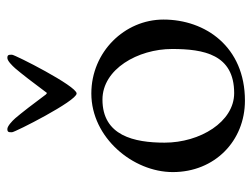

<svg xmlns="http://www.w3.org/2000/svg" viewBox="-104 -584 702 535"><g transform="rotate(-90 247.5 -317.0)"><path d="M254 -455C275 -455 362 -627 362 -635C362 -644 362 -648 353 -648C345 -648 332 -635 324 -626C311 -611 280 -571 258 -541C257 -539 256 -538 255 -538C254 -538 253 -539 251 -541C229 -571 198 -611 185 -626C177 -635 163 -648 155 -648C146 -648 146 -644 146 -635C146 -627 233 -455 254 -455ZM234 14C384 14 460 -96 460 -213C460 -321 370 -414 254 -414C131 -414 35 -298 35 -187C35 -70 122 14 234 14ZM255 -16C175 -16 117 -111 117 -210C117 -294 136 -383 237 -383C322 -383 378 -284 378 -189C378 -101 363 -16 255 -16Z"/></g></svg>

Font: EB Garamond
Style: Regular
Weight: 400
Designer: Georg Duffner and Octavio Pardo
Foundry: Georg Duffner
Version: Version 1.000;PS 001.000;hotconv 1.0.88;makeotf.lib2.5.64775